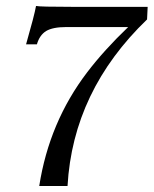

<svg xmlns="http://www.w3.org/2000/svg" viewBox="-20 -620 512 640"><path d="M219.2 -597.2H472.2L470.2 -555.2Q223.1 -317.4 205.1 0H110.8Q144 -212.9 270.5 -378.9Q327.1 -453.1 407.2 -529.8H200.2Q156.2 -529.8 133.8 -516.6Q111.8 -502.9 103 -472.2H66.9Q94.7 -569.3 100.1 -600.1Q113.3 -597.2 219.2 -597.2Z"/></svg>

Font: Unna-Italic
Style: Italic
Weight: 400
Italic angle: -8°
Designer: Jorge de Buen U.
Foundry: Omnibus-Type
Version: Version 2.006;PS 002.006;hotconv 1.0.70;makeotf.lib2.5.58329